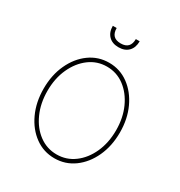

<svg xmlns="http://www.w3.org/2000/svg" viewBox="-173 -850 926 985"><g transform="rotate(30 290.0 -357.5)"><path d="M289.8 11.4Q225.5 11.4 174.4 -25.7Q123.2 -62.9 93.6 -127Q63.9 -191.1 63.9 -271.3Q63.9 -351.9 93.6 -415.8Q123.2 -479.8 174.4 -516.9Q225.5 -554 289.8 -554Q354 -554 405 -516.7Q456 -479.4 485.8 -415.5Q515.6 -351.6 515.6 -271.3Q515.6 -191.1 486 -127Q456.3 -62.9 405.2 -25.7Q354 11.4 289.8 11.4ZM289.8 -11.4Q347.7 -11.4 393.6 -45.5Q439.6 -79.5 466.3 -138.5Q492.9 -197.4 492.9 -271.3Q492.9 -345.2 466.1 -403.9Q439.3 -462.7 393.5 -497Q347.7 -531.2 289.8 -531.2Q232.2 -531.2 186.3 -497Q140.3 -462.7 113.5 -403.9Q86.6 -345.2 86.6 -271.3Q86.6 -197.4 113.3 -138.5Q139.9 -79.5 185.9 -45.5Q231.9 -11.4 289.8 -11.4ZM346.6 -727.3H369.3Q369.3 -689.6 348.2 -668Q327.1 -646.3 289.8 -646.3Q252.5 -646.3 231.4 -668Q210.2 -689.6 210.2 -727.3H233Q233 -669 289.8 -669Q346.6 -669 346.6 -727.3Z"/></g></svg>

Font: Inter Thin BETA
Style: Regular
Weight: 100
Designer: Rasmus Andersson
Foundry: rsms
Version: Version 3.011;git-f93a4a705